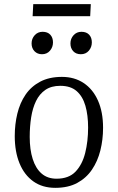

<svg xmlns="http://www.w3.org/2000/svg" viewBox="-20 -890 567 924"><path d="M246 14Q184 14 140.5 -17Q97 -48 74 -104Q51 -160 51 -235Q51 -292 63.5 -343.5Q76 -395 103 -434.5Q130 -474 173.5 -497Q217 -520 278 -520Q338 -520 382.5 -490.5Q427 -461 451.5 -406Q476 -351 476 -275Q476 -218 463 -166Q450 -114 422.5 -73.5Q395 -33 351.5 -9.5Q308 14 246 14ZM252 -30Q311 -30 343.5 -64Q376 -98 390 -154Q404 -210 404 -276Q404 -336 391 -381Q378 -426 349 -451.5Q320 -477 270 -477Q227 -477 198.5 -457.5Q170 -438 153.5 -404Q137 -370 130 -325.5Q123 -281 123 -231Q123 -170 137.5 -124.5Q152 -79 180.5 -54.5Q209 -30 252 -30ZM132 -681Q132 -704 147 -720.5Q162 -737 185 -737Q209 -737 222 -723Q235 -709 235 -686Q235 -663 220.5 -646Q206 -629 182 -629Q160 -629 146 -643.5Q132 -658 132 -681ZM319 -681Q319 -704 334 -720.5Q349 -737 372 -737Q396 -737 409 -723Q422 -709 422 -686Q422 -663 407.5 -646Q393 -629 369 -629Q346 -629 332.5 -643.5Q319 -658 319 -681ZM140 -870H417L414 -812H137Z"/></svg>

Font: Literata 24pt Light
Style: Italic
Weight: 300
Italic angle: -2°
Designer: Latin by Veronika Burian and Jose Scaglione. Greek by Irene Vlachou. Cyrillic by Vera Evstafieva
Foundry: TypeTogether
Version: Version 3.103;gftools[0.9.29]